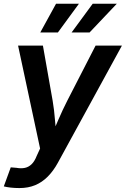

<svg xmlns="http://www.w3.org/2000/svg" viewBox="-34 -773 655 1000"><path d="M-14.2 197.8 22 98.6 51.8 101.1Q76.2 105.5 95.7 101.3Q115.2 97.2 130.6 82.3Q146 67.4 156.7 40L174.8 0.5L60.1 -535.6H189.5L240.2 -248.5Q248.5 -199.2 252.2 -149.9Q255.9 -100.6 261.2 -49.8H227.1Q249 -100.6 270.3 -150.1Q291.5 -199.7 316.4 -248.5L463.9 -535.6H601.1L267.1 75.2Q244.1 117.2 214.8 146.7Q185.5 176.3 149.2 191.4Q112.8 206.5 67.4 206.5Q43.5 206.5 22 204.1Q0.5 201.7 -14.2 197.8ZM267.6 -604H175.8L257.8 -753.4H377ZM432.6 -604H338.9L448.7 -753.4H574.2Z"/></svg>

Font: Inter 20pt SemiBold
Style: Italic
Weight: 600
Italic angle: -9.3988°
Version: Version 4.001;git-66647c0bb